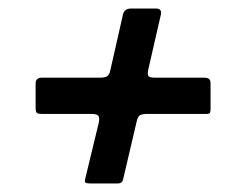

<svg xmlns="http://www.w3.org/2000/svg" viewBox="-20 -615 570 450"><path d="M342.5 -433H456.5Q465 -433 469.2 -430.5Q473.5 -428 473.5 -419V-360.5Q473.5 -354 472.2 -351Q471 -348 464.5 -348H325.5Q313.5 -348 308.2 -345Q303 -342 300.5 -331L268.5 -194.5Q266.5 -185 256 -185H192Q184.5 -185 181.2 -186.5Q178 -188 179.5 -195L211.5 -327.5Q214 -340 210.2 -344Q206.5 -348 193.5 -348H78Q68.5 -348 66 -350.8Q63.5 -353.5 63.5 -362.5V-419.5Q63.5 -433 78.5 -433H215.5Q225.5 -433 231 -436.2Q236.5 -439.5 238.5 -450L268 -580Q271 -595 287 -595H346Q360 -595 357 -580.5L327.5 -452Q325 -440.5 328 -436.8Q331 -433 342.5 -433Z"/></svg>

Font: Besley*
Style: Bold Italic
Weight: 700
Italic angle: -13°
Designer: Owen Earl
Foundry: indestructible type*
Version: Version 2.000; ttfautohint (v1.8.3)